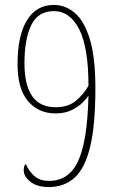

<svg xmlns="http://www.w3.org/2000/svg" viewBox="-20 -744 465 777"><path d="M178 13Q130 13 103 -8.5Q76 -30 76 -55Q76 -76 85 -80Q94 -56 116.5 -34Q139 -12 179 -12Q260 -12 297 -94Q334 -176 338 -357Q333 -348 316 -330.5Q299 -313 271 -299Q243 -285 205 -285Q136 -285 93.5 -334.5Q51 -384 51 -484Q51 -600 89 -662Q127 -724 198 -724Q245 -724 283 -691.5Q321 -659 343.5 -585.5Q366 -512 366 -388Q366 -238 345 -150.5Q324 -63 282 -25Q240 13 178 13ZM205 -310Q256 -310 287.5 -336.5Q319 -363 338 -397Q338 -552 300.5 -625.5Q263 -699 198 -699Q134 -699 106.5 -642.5Q79 -586 79 -488Q79 -310 205 -310Z"/></svg>

Font: Noto Serif Ethiopic ExtraCondensed Thin
Style: Regular
Weight: 100
Width: 2
Designer: Monotype Design Team
Foundry: Monotype Imaging Inc.
Version: Version 2.102; ttfautohint (v1.8.4.7-5d5b)